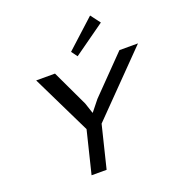

<svg xmlns="http://www.w3.org/2000/svg" viewBox="-190 -1284 1337 1439"><g transform="rotate(-20 478.5 -564.5)"><path d="M749 -1052 499 -874 464 -922 691 -1129ZM957 -810 495 -338 412 0H292L375 -338L145 -810H295L431 -522L459 -438H461L529 -523L809 -810Z"/></g></svg>

Font: TypoPRO Sinkin Sans
Style: 500 Medium Italic
Weight: 500
Italic angle: -112°
Designer: Keith Bates
Foundry: K-Type
Version: Sinkin Sans (version 1.0)  by Keith Bates   •   © 2014   www